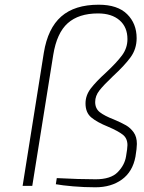

<svg xmlns="http://www.w3.org/2000/svg" viewBox="-20 -789 611 815"><path d="M217 -7 221 -33Q316 -28 386 -28Q450 -28 479.5 -58Q509 -88 515 -125Q521 -160 521 -173Q521 -202 501 -217.5Q481 -233 439 -251Q392 -270 367.5 -290.5Q343 -311 343 -350Q343 -384 365 -413Q387 -442 430 -481Q475 -523 498 -554Q521 -585 521 -623Q521 -674 487.5 -703Q454 -732 396 -732Q314 -732 267.5 -690.5Q221 -649 206 -556L117 0H76L166 -565Q183 -669 240 -719Q297 -769 399 -769Q479 -769 519.5 -729Q560 -689 560 -627Q560 -581 534 -545.5Q508 -510 459 -465Q420 -428 402 -405Q384 -382 384 -356Q384 -328 404 -312.5Q424 -297 463 -282Q496 -268 515 -257Q534 -246 547.5 -227Q561 -208 561 -178Q561 -160 555 -124Q543 -60 497.5 -27Q452 6 385 6Q337 6 290.5 2Q244 -2 217 -7Z"/></svg>

Font: Exo ExtraLight
Style: Italic
Weight: 275
Italic angle: -9°
Designer: Natanael Gama
Foundry: Natanael Gama
Version: Version 1.500; ttfautohint (v1.6)